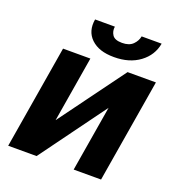

<svg xmlns="http://www.w3.org/2000/svg" viewBox="-133 -844 878 952"><g transform="rotate(20 306.0 -368.0)"><path d="M106.9 -545.5H251.1L193.5 -199.6L447.4 -545.5H596.9L506 0H361.5L419.4 -346.9L165.8 0H16ZM206.7 -735.8H311.1Q307.2 -711.3 320 -691.8Q332.7 -672.2 371.4 -672.2Q409.1 -672.2 428.6 -691.8Q447.8 -710.9 452.4 -735.8H557.9Q546.5 -671.9 492.9 -632.1Q439.3 -592.3 358.3 -592.3Q317.5 -592.3 287.6 -602.1Q257.8 -611.9 236.5 -632.1Q195.7 -671.5 206.7 -735.8Z"/></g></svg>

Font: Inter P
Style: Bold Italic
Weight: 700
Italic angle: 9.39999°
Designer: Rasmus Andersson
Foundry: rsms
Version: Version 3.018;git-588b23468